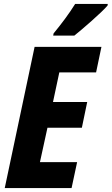

<svg xmlns="http://www.w3.org/2000/svg" viewBox="-20 -951 565 971"><path d="M4 0 155 -714H493L466 -585H280L248 -435H421L394 -305H220L182 -131H370L342 0ZM251 -782Q280 -817 308.5 -855.5Q337 -894 360 -931H525L524 -923Q513 -910 491 -889Q469 -868 443 -845Q417 -822 393.5 -802Q370 -782 356 -771H249Z"/></svg>

Font: Noto Sans Condensed ExtraBold
Style: Italic
Weight: 800
Width: 3
Italic angle: -12°
Designer: Monotype Design Team
Foundry: Monotype Imaging Inc.
Version: Version 2.013; ttfautohint (v1.8.4.7-5d5b)